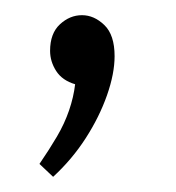

<svg xmlns="http://www.w3.org/2000/svg" viewBox="-20 -102 232 253"><path d="M50 131 32 114Q45 95 55 78Q65 61 71 43.5Q77 26 79 9Q62 4 54 -8.5Q46 -21 46 -35Q46 -58 59 -70Q72 -82 88 -82Q104 -82 117.5 -69Q131 -56 131 -28Q131 -5 121 23.5Q111 52 93 80Q75 108 50 131Z"/></svg>

Font: Yaldevi ExtraLight ExtraLight
Style: Regular
Weight: 250
Version: Version 1.100